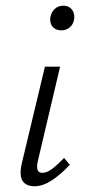

<svg xmlns="http://www.w3.org/2000/svg" viewBox="-20 -646 297 671"><path d="M100 5Q82 5 69.5 -3Q57 -11 53.5 -27.5Q50 -44 55 -70L137 -413H190L112 -82Q108 -64 111 -53Q114 -42 128 -42Q144 -42 162.5 -56Q181 -70 204 -94L224 -70Q191 -35 160 -15Q129 5 100 5ZM194 -540Q181 -540 171.5 -546Q162 -552 158 -562.5Q154 -573 156 -586Q159 -603 171 -614.5Q183 -626 201 -626Q215 -626 224 -619.5Q233 -613 237 -602.5Q241 -592 239 -578Q236 -561 224 -550.5Q212 -540 194 -540Z"/></svg>

Font: Ysabeau Infant Light
Style: Italic
Weight: 300
Italic angle: -12°
Designer: Christian Thalmann (Catharsis Fonts)
Version: Version 2.001;gftools[0.9.30]; featfreeze: ss01,ss02,lnum